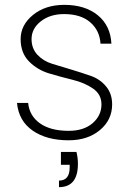

<svg xmlns="http://www.w3.org/2000/svg" viewBox="-20 -570 537 791"><path d="M231 56H295Q301 80 301 105Q301 201 223 201V174Q267 174 267 120V109H231ZM442 -140Q442 -76 391.5 -34Q341 8 263 8Q172 8 114.5 -32Q57 -72 50 -146H96Q101 -93 144.5 -62Q188 -31 263 -31Q325 -31 361.5 -62.5Q398 -94 398 -140Q398 -181 363.5 -205Q329 -229 280 -241Q231 -253 182.5 -267.5Q134 -282 99.5 -317Q65 -352 65 -409Q65 -467 116 -508.5Q167 -550 245 -550Q330 -550 382.5 -507.5Q435 -465 439 -390H394Q391 -444 352 -478Q313 -512 244 -512Q186 -512 148 -482Q110 -452 110 -409Q110 -370 134.5 -344Q159 -318 195.5 -307Q232 -296 275 -283Q318 -270 355 -257Q392 -244 417 -214Q442 -184 442 -140Z"/></svg>

Font: Poppins ExtraLight
Style: Regular
Weight: 275
Designer: Ninad Kale (Devanagari), Jonny Pinhorn (Latin)
Foundry: Indian Type Foundry
Version: Version 3.200;PS 1.000;hotconv 16.6.54;makeotf.lib2.5.65590